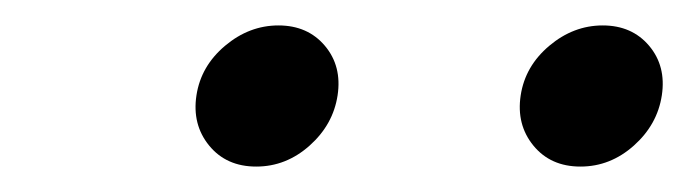

<svg xmlns="http://www.w3.org/2000/svg" viewBox="-20 -657 541 151"><path d="M144.5 -542.5Q131 -559 134.5 -582Q138 -605 157 -621Q176 -637 199 -637Q222 -637 235.5 -621Q249 -605 245.5 -582Q242 -559 223.5 -542.5Q205 -526 181.5 -526Q158 -526 144.5 -542.5ZM399.5 -542.5Q386 -559 389.5 -582Q393 -605 412 -621Q431 -637 454 -637Q477 -637 490.5 -621Q504 -605 500.5 -582Q497 -559 478.5 -542.5Q460 -526 436.5 -526Q413 -526 399.5 -542.5Z"/></svg>

Font: Exo
Style: DemiBoldItalic
Weight: 600
Designer: Natanael Gama
Version: Version 1